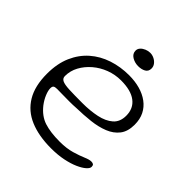

<svg xmlns="http://www.w3.org/2000/svg" viewBox="-177 -746 904 904"><g transform="rotate(45 275.0 -294.0)"><path d="M299.5 30Q217 30 158.5 5.2Q100 -19.5 68.8 -71.5Q37.5 -123.5 37.5 -205Q37.5 -272.5 59.5 -322.8Q81.5 -373 119.8 -406.5Q158 -440 208.8 -456.8Q259.5 -473.5 316.5 -473.5Q355.5 -473.5 388.8 -464.2Q422 -455 447 -436.5Q472 -418 485.8 -390.8Q499.5 -363.5 499.5 -327Q499.5 -282 478.5 -255Q457.5 -228 422 -213.8Q386.5 -199.5 341.8 -194.5Q297 -189.5 249 -188.5Q229.5 -187 203.8 -187Q178 -187 155.2 -187.5Q132.5 -188 122 -188Q107.5 -188 102.2 -183.5Q97 -179 97 -167.5Q97 -152.5 106 -130.5Q115 -108.5 131 -87.5Q162.5 -47.5 203.5 -34.2Q244.5 -21 305.5 -21Q351.5 -21 385.5 -31Q419.5 -41 442 -50.8Q464.5 -60.5 477.5 -60.5Q487 -60.5 491.8 -56.8Q496.5 -53 496.5 -43.5Q496.5 -33 482.2 -20.5Q468 -8 442.2 3.5Q416.5 15 380.2 22.5Q344 30 299.5 30ZM252.5 -225Q304.5 -225 347.2 -234Q390 -243 415.8 -265.5Q441.5 -288 441.5 -329Q441.5 -377 407.2 -403.2Q373 -429.5 306.5 -429.5Q267.5 -429.5 231.2 -415.8Q195 -402 166.8 -377.8Q138.5 -353.5 121.8 -322.8Q105 -292 105 -257Q105 -241.5 118.8 -234.8Q132.5 -228 164.8 -226.5Q197 -225 252.5 -225ZM316 -533.5Q293 -533.5 274.2 -545Q255.5 -556.5 255.5 -577Q255.5 -589 264 -598.2Q272.5 -607.5 285.8 -613Q299 -618.5 312 -618.5Q326 -618.5 339 -612Q352 -605.5 360.2 -594.8Q368.5 -584 368.5 -570.5Q368.5 -550.5 353 -542Q337.5 -533.5 316 -533.5Z"/></g></svg>

Font: Gluten Thin ExtraLight
Style: Regular
Weight: 250
Version: Version 1.300